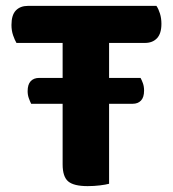

<svg xmlns="http://www.w3.org/2000/svg" viewBox="-20 -626 590 653"><path d="M351 -273V-1Q340 2 320 4.5Q300 7 278 7Q231 7 212 -9Q193 -25 193 -67V-273H86Q82 -281 78 -292Q74 -303 74 -316Q74 -339 84.5 -350Q95 -361 113 -361H193V-480H36Q30 -490 24.5 -506Q19 -522 19 -541Q19 -575 34 -590.5Q49 -606 75 -606H512Q519 -596 524 -580Q529 -564 529 -545Q529 -512 514 -496Q499 -480 473 -480H351V-361H458Q462 -354 466 -343Q470 -332 470 -318Q470 -295 459.5 -284Q449 -273 431 -273Z"/></svg>

Font: Baloo Chettan 2
Style: Bold
Weight: 700
Designer: Maithili Shingre, Unnati Kotecha and Ek Type
Foundry: Ek Type
Version: Version 1.640;hotconv 1.0.111;makeotfexe 2.5.65597; ttfautoh